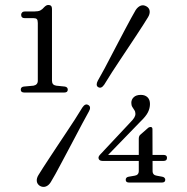

<svg xmlns="http://www.w3.org/2000/svg" viewBox="-20 -734 752 772"><path d="M80 -661H115.5Q124.5 -661 128.2 -657Q132 -653 132 -641.5V-409.5Q132 -401 127.5 -396Q123 -391 114.5 -389.5L76 -386Q63.5 -384.5 63.5 -373.5Q63.5 -362 77.5 -362H238.5Q252.5 -362 252.5 -373.5Q252.5 -384 240.5 -386L206 -389.5Q197 -391 193 -396Q189 -401 189 -409.5V-698.5Q189 -714 174.5 -714Q170 -714 166 -711.8Q162 -709.5 158 -705.5Q150 -696 142 -692Q134 -688 119.5 -688H80.5Q73 -688 69 -684Q65 -680 65 -674.5Q65 -668 68.8 -664.5Q72.5 -661 80 -661ZM538 -176Q538 -182 539.8 -186.2Q541.5 -190.5 545 -193L573 -217.5Q576.5 -221 579.5 -222.2Q582.5 -223.5 585 -223.5Q593 -223.5 593 -214.5L593.5 -46.5Q593.5 -38 598 -33.2Q602.5 -28.5 610.5 -27.5L632 -23.5Q638 -22.5 641.2 -19.2Q644.5 -16 644.5 -11Q644.5 0 630.5 0H499.5Q485.5 0 485.5 -11Q485.5 -21.5 497.5 -23.5L521 -27.5Q529 -28.5 533.5 -33.2Q538 -38 538 -46.5ZM505 -243Q514.5 -252.5 519.5 -260.5Q524.5 -268.5 524.5 -276.5Q524.5 -285 520.2 -291.2Q516 -297.5 512 -304Q508 -310.5 508 -320.5Q508 -334 517.8 -343.2Q527.5 -352.5 546.5 -352.5Q563 -352.5 573 -343Q583 -333.5 583 -316Q583 -299 575 -282.8Q567 -266.5 545 -245.5L401.5 -97.5L396 -111H638.5Q644.5 -111 648 -108.2Q651.5 -105.5 651.5 -99.5Q651.5 -87 638 -87H391.5Q384.5 -87 380.2 -90.5Q376 -94 376 -99.5Q376 -103 378.2 -106.8Q380.5 -110.5 386 -116ZM399 -393.5Q393 -385 387.2 -382.5Q381.5 -380 375 -383.5Q369 -387 368.8 -393.8Q368.5 -400.5 373 -409Q386.5 -432.5 400.8 -459.2Q415 -486 429.2 -513.5Q443.5 -541 457.5 -567.5Q471.5 -594 484 -617.8Q496.5 -641.5 507.2 -661Q518 -680.5 525.5 -693.5Q534.5 -707 545.8 -711.2Q557 -715.5 569.5 -708Q580.5 -701.5 581.8 -689.5Q583 -677.5 575 -664.5Q568 -653 556.5 -635Q545 -617 530 -594.2Q515 -571.5 498.2 -546.2Q481.5 -521 464 -494.8Q446.5 -468.5 429.8 -442.8Q413 -417 399 -393.5ZM311 -301.5Q317 -310.5 323 -313Q329 -315.5 335.5 -311.5Q341.5 -308 342 -301.2Q342.5 -294.5 337.5 -286Q324.5 -263 310.5 -236.5Q296.5 -210 282 -182.5Q267.5 -155 253.2 -128.2Q239 -101.5 226.2 -77.5Q213.5 -53.5 202.8 -34Q192 -14.5 184 -1.5Q175.5 12 164 16Q152.5 20 140.5 13.5Q129.5 6.5 128 -5.2Q126.5 -17 134.5 -30Q141.5 -42 153.5 -60.2Q165.5 -78.5 180.5 -101.5Q195.5 -124.5 212.5 -150Q229.5 -175.5 247 -201.8Q264.5 -228 281 -253.5Q297.5 -279 311 -301.5Z"/></svg>

Font: Fraunces 48pt Soft Wonky Light
Style: Regular
Weight: 300
Version: Version 1.000;[b76b70a41]